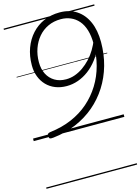

<svg xmlns="http://www.w3.org/2000/svg" viewBox="-177 -989 1066 1459"><g transform="rotate(-15 356.5 -259.5)"><path d="M442 -894Q520 -894 575 -857.5Q630 -821 659.5 -754.5Q689 -688 689 -595Q689 -499 664.5 -412.5Q640 -326 593.5 -253Q547 -180 481.5 -124.5Q416 -69 333 -33.5Q250 2 152 13Q133 15 125.5 12.5Q118 10 116 -6Q115 -21 120.5 -26.5Q126 -32 140 -34Q233 -45 310 -78Q387 -111 446.5 -163Q506 -215 547.5 -282Q589 -349 610 -428Q631 -507 631 -595Q631 -658 617 -704.5Q603 -751 576.5 -781.5Q550 -812 514.5 -827Q479 -842 438 -842Q382 -842 337 -821Q292 -800 260 -762.5Q228 -725 210.5 -675.5Q193 -626 193 -569Q193 -515 213.5 -475Q234 -435 271.5 -412.5Q309 -390 360 -390Q396 -390 430 -402Q464 -414 495.5 -436Q527 -458 555 -488Q583 -518 604 -553.5Q625 -589 640 -627L654 -569Q631 -515 598 -472Q565 -429 525.5 -399.5Q486 -370 442 -354.5Q398 -339 352 -339Q303 -339 263 -355Q223 -371 194.5 -400.5Q166 -430 150.5 -470.5Q135 -511 135 -559Q135 -633 157.5 -694Q180 -755 221 -800Q262 -845 318 -869.5Q374 -894 442 -894ZM0 365H713V375H0ZM0 -20H713V0H0ZM0 -505H713V-500H0ZM0 -885H713V-875H0Z"/></g></svg>

Font: Playwrite AT Guides
Style: Italic
Weight: 400
Italic angle: -13.0072°
Designer: Veronika Burian, José Scaglione
Foundry: TypeTogether
Version: Version 1.002